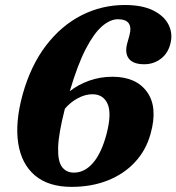

<svg xmlns="http://www.w3.org/2000/svg" viewBox="-20 -734 705 768"><path d="M479.5 -714Q547.5 -714 591 -693Q634.5 -672 652.8 -638Q671 -604 663 -565.5Q654.5 -523.5 625 -500.2Q595.5 -477 557 -477Q512 -477 495 -500Q478 -523 489.5 -563L497.5 -591.5Q515.5 -657 451.5 -657Q421 -657 388.5 -629.2Q356 -601.5 323.2 -538.5Q290.5 -475.5 259 -369Q293.5 -396 337.2 -411.5Q381 -427 429.5 -427Q524.5 -427 568.2 -366.2Q612 -305.5 582.5 -199.5Q564.5 -133.5 520.2 -85.8Q476 -38 411 -12.2Q346 13.5 266.5 13.5Q173.5 13.5 119.5 -32.5Q65.5 -78.5 52.8 -161.5Q40 -244.5 70.5 -356Q103 -472 164 -551.8Q225 -631.5 306 -672.8Q387 -714 479.5 -714ZM349.5 -357Q321 -357 291.5 -341.2Q262 -325.5 239.5 -299Q214 -199.5 212.5 -144Q211 -88.5 228.2 -66Q245.5 -43.5 275.5 -43.5Q318.5 -43.5 352.2 -82.5Q386 -121.5 406.5 -199Q427.5 -280.5 410.2 -318.8Q393 -357 349.5 -357Z"/></svg>

Font: Fraunces 72pt S050
Style: Bold Italic
Weight: 700
Italic angle: -16°
Version: Version 1.000; ttfautohint (v1.8.3)